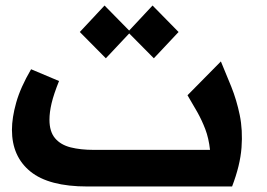

<svg xmlns="http://www.w3.org/2000/svg" viewBox="-20 -676 967 696"><path d="M296.7 0Q157 0 90.2 -54.3Q23.3 -108.7 23.3 -205.3Q23.3 -249.3 38.7 -304Q54 -358.7 92.7 -425L194 -382.3Q174.7 -334.3 167 -301.7Q159.3 -269 159.3 -242Q159.3 -199 179.5 -175Q199.7 -151 236 -141.8Q272.3 -132.7 319.3 -132.7H684.7L725.7 0ZM570.3 0V-132.7H741.3Q736.7 -175 724.2 -207.7Q711.7 -240.3 695.2 -269.7Q678.7 -299 659.7 -330.7L780.7 -453.3Q799.3 -409.3 818.5 -361.5Q837.7 -313.7 849 -259.2Q860.3 -204.7 855.5 -140.7Q850.7 -76.7 821.3 0ZM363.7 -464.7 269.3 -560 359 -656 453.3 -560ZM537.7 -464.7 443.3 -560 533 -656 627.3 -560Z"/></svg>

Font: Lexend Medium
Style: Regular
Weight: 500
Designer: Bonnie Shaver-Troup, Thomas Jockin
Foundry: Lexend
Version: Version 1.005